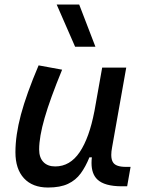

<svg xmlns="http://www.w3.org/2000/svg" viewBox="-20 -815 626 845"><path d="M310.5 -609.4 229.5 -794.9H328.6L399.9 -609.4ZM191.4 10.3Q123 10.3 85.4 -30.5Q47.9 -71.3 47.9 -145Q47.9 -219.7 72 -310.3Q96.2 -400.9 149.9 -527.3L253.4 -508.3Q200.2 -378.9 176.3 -295.7Q152.3 -212.4 152.3 -157.2Q152.3 -121.6 170.9 -102.1Q189.5 -82.5 223.1 -82.5Q288.1 -82.5 330.6 -145.3Q373 -208 395.5 -325.7V-325.2L429.7 -517.6H535.6L473.1 -165.5Q469.7 -147.5 469.7 -133.3Q469.7 -111.3 478 -99.6Q490.7 -80.6 533.7 -80.6H554.7L539.6 4.9H516.6Q439.5 4.9 408.2 -25.4Q382.8 -49.8 382.8 -97.7Q382.8 -109.4 384.3 -122.6H373.5Q356.9 -81.5 335.2 -51.8Q313.5 -22 279.3 -5.9Q245.1 10.3 191.4 10.3Z"/></svg>

Font: CaskaydiaCove NFP
Style: Italic
Weight: 400
Italic angle: -10°
Designer: Aaron Bell
Foundry: Saja Typeworks
Version: Version 2111.001; VTT 6.35;Nerd Fonts 3.1.1